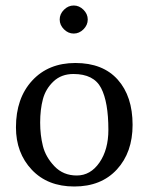

<svg xmlns="http://www.w3.org/2000/svg" viewBox="-20 -668 540 698"><path d="M212.5 -561.5Q197 -577 197 -597Q197 -617 212.5 -632.5Q228 -648 248 -648Q268 -648 283.5 -632.5Q299 -617 299 -597Q299 -577 283.5 -561.5Q268 -546 248 -546Q228 -546 212.5 -561.5ZM38 -205Q38 -311 97 -375Q156 -439 254 -439Q354 -439 408 -378.5Q462 -318 462 -214Q462 -114 405 -52Q348 10 250 10Q153 10 95.5 -51Q38 -112 38 -205ZM247 -399Q203 -399 174.5 -372Q146 -345 136 -307.5Q126 -270 126 -222Q126 -177 136 -137Q146 -97 178 -63.5Q210 -30 259 -30Q309 -30 341.5 -77Q374 -124 374 -196Q374 -297 347.5 -348Q321 -399 247 -399Z"/></svg>

Font: Libertinus Sans
Style: Regular
Weight: 400
Designer: Philipp H. Poll
Foundry: Khaled Hosny
Version: Version 6.1